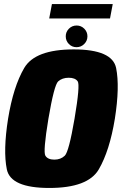

<svg xmlns="http://www.w3.org/2000/svg" viewBox="-20 -927 604 952"><path d="M224.5 5Q416 5 469.8 -87.2Q523.5 -179.5 549.5 -338Q574.5 -497 555.8 -589.5Q537 -682 345.5 -682Q154 -682 100 -589.8Q46 -497.5 20 -338Q-5 -180 13.8 -87.5Q32.5 5 224.5 5ZM249.5 -135.5Q217 -135.5 205 -155Q193 -174.5 220 -338Q248.5 -505.5 268.5 -523.5Q288.5 -541.5 321 -541.5Q352.5 -541.5 365.2 -523.8Q378 -506 349.5 -338Q321.5 -174.5 301.2 -155Q281 -135.5 249.5 -135.5ZM359.5 -693Q382 -693 397.8 -709Q413.5 -725 413.5 -747Q413.5 -769 397.8 -784.8Q382 -800.5 360 -800.5Q337.5 -800.5 321.8 -784.8Q306 -769 306 -747Q306 -724.5 321.5 -708.8Q337 -693 359.5 -693ZM224 -835.5H525.5L539 -907H237.5Z"/></svg>

Font: Anybody Condensed Black
Style: Italic
Weight: 900
Width: 3
Italic angle: -10°
Version: Version 1.113;gftools[0.9.25]